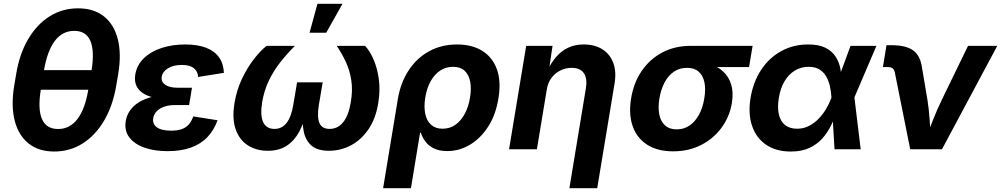

<svg xmlns="http://www.w3.org/2000/svg" viewBox="-20 -783 5250 1007"><path d="M264.6 11.7Q182.6 11.7 129.6 -30.8Q76.7 -73.2 56.9 -150.9Q37.1 -228.5 54.7 -335L64.5 -392.6Q81.5 -498.5 127 -576.4Q172.4 -654.3 239.5 -696.8Q306.6 -739.3 389.2 -739.3Q472.2 -739.3 525.4 -696.8Q578.6 -654.3 598.1 -576.4Q617.7 -498.5 599.6 -392.6L589.8 -335Q571.8 -228 525.9 -150.1Q480 -72.3 413.1 -30.3Q346.2 11.7 264.6 11.7ZM284.7 -106.4Q346.7 -106.4 386.7 -159.4Q426.8 -212.4 443.4 -314.9L460 -412.6Q476.6 -515.1 454.1 -568.1Q431.6 -621.1 369.6 -621.1Q307.1 -621.1 267.3 -568.1Q227.5 -515.1 210.4 -412.6L194.3 -314.9Q177.2 -211.4 200 -158.9Q222.7 -106.4 284.7 -106.4ZM168.9 -312.5 186 -415H484.4L467.3 -312.5Z M858.9 9.8Q789.1 9.8 736.6 -9Q684.1 -27.8 657.7 -63.2Q631.3 -98.6 639.6 -148.4Q644.5 -178.2 661.6 -203.1Q678.7 -228 708.3 -246.6Q737.8 -265.1 780 -275.4Q822.3 -285.6 877.9 -285.6H980.5L971.7 -231.9H897Q864.3 -231.9 840.1 -223.1Q815.9 -214.4 801.5 -199Q787.1 -183.6 783.7 -163.6Q778.3 -133.8 802.2 -115.7Q826.2 -97.7 877.9 -97.7Q911.6 -97.7 934.1 -106Q956.5 -114.3 970.7 -130.9Q984.9 -147.5 993.7 -172.4L1121.1 -152.3Q1102.5 -100.1 1067.6 -63.7Q1032.7 -27.3 981 -8.8Q929.2 9.8 858.9 9.8ZM875 -262.7Q822.3 -262.7 784.9 -271.7Q747.6 -280.8 724.6 -297.9Q701.7 -314.9 693.1 -338.6Q684.6 -362.3 689.5 -392.1Q698.2 -442.9 734.9 -478Q771.5 -513.2 827.9 -531.5Q884.3 -549.8 951.2 -549.8Q1016.1 -549.8 1060.5 -532.7Q1105 -515.6 1128.7 -482.4Q1152.3 -449.2 1154.3 -400.9L1019 -379.4Q1017.6 -409.2 996.3 -425.8Q975.1 -442.4 933.6 -442.4Q889.2 -442.4 860.6 -424.6Q832 -406.7 828.1 -379.4Q824.2 -354 846.7 -338.4Q869.1 -322.8 912.6 -322.8H986.8L977.1 -262.7Z M1384.8 7.8Q1324.7 7.8 1280.3 -20.5Q1235.8 -48.8 1216.1 -104.7Q1196.3 -160.6 1210 -243.2Q1221.2 -311.5 1249.5 -370.6Q1277.8 -429.7 1312.7 -474.4Q1347.7 -519 1378.4 -542.5H1526.9Q1486.3 -502 1451.2 -457.8Q1416 -413.6 1390.9 -361.8Q1365.7 -310.1 1355 -247.1Q1343.8 -177.7 1360.4 -142.3Q1377 -106.9 1419.4 -106.9Q1459 -106.9 1483.4 -138.7Q1507.8 -170.4 1518.1 -232.4L1538.1 -351.1H1672.4L1652.3 -232.4Q1642.1 -170.4 1655 -138.7Q1668 -106.9 1708.5 -106.9Q1752 -106.9 1780.3 -142.6Q1808.6 -178.2 1819.8 -246.6Q1830.6 -310.1 1822.5 -361.8Q1814.5 -413.6 1793.9 -458Q1773.4 -502.4 1746.1 -542.5H1894.5Q1918 -518.6 1938 -473.9Q1958 -429.2 1966.6 -370.1Q1975.1 -311 1963.9 -243.2Q1950.7 -160.6 1912.4 -104.7Q1874 -48.8 1820.1 -20.5Q1766.1 7.8 1705.1 7.8Q1646 7.8 1614.5 -18.8Q1583 -45.4 1573.2 -92.5Q1563.5 -139.6 1568.8 -201.7H1589.8Q1574.7 -139.2 1549.1 -91.8Q1523.4 -44.4 1483.2 -18.3Q1442.9 7.8 1384.8 7.8ZM1603.5 -611.3 1645 -763.2H1776.4L1690.9 -611.3Z M1989.3 204.1 2066.4 -262.2Q2080.6 -348.6 2122.8 -413.3Q2165 -478 2230 -513.9Q2294.9 -549.8 2377.4 -549.8Q2456.1 -549.8 2509.8 -516.1Q2563.5 -482.4 2586.2 -419.4Q2608.9 -356.4 2594.2 -267.6Q2580.6 -181.6 2540.8 -119.6Q2501 -57.6 2445.3 -24.2Q2389.6 9.3 2326.2 9.3Q2282.7 9.3 2254.6 -5.1Q2226.6 -19.5 2210.7 -41.3Q2194.8 -63 2187.5 -86.4H2183.1L2135.3 204.1ZM2301.3 -107.9Q2339.4 -107.9 2368.7 -128.7Q2397.9 -149.4 2417.7 -186.3Q2437.5 -223.1 2445.3 -272Q2453.1 -319.8 2445.8 -356Q2438.5 -392.1 2416.3 -412.4Q2394 -432.6 2356 -432.6Q2318.4 -432.6 2288.6 -412.8Q2258.8 -393.1 2238.8 -357.2Q2218.8 -321.3 2210.4 -272Q2202.6 -222.7 2210.4 -185.8Q2218.3 -148.9 2241.2 -128.4Q2264.2 -107.9 2301.3 -107.9Z M2847.7 -313 2795.9 0H2649.9L2739.7 -542.5H2877.9L2857.9 -406.2L2847.2 -406.7Q2869.6 -452.6 2897.2 -484.6Q2924.8 -516.6 2960.4 -533.2Q2996.1 -549.8 3041.5 -549.8Q3098.6 -549.8 3138.4 -525.1Q3178.2 -500.5 3196 -454.3Q3213.9 -408.2 3203.1 -344.2L3112.3 204.1H2966.3L3052.7 -318.8Q3061.5 -370.1 3042.5 -398.7Q3023.4 -427.2 2978 -427.2Q2947.3 -427.2 2919.7 -413.8Q2892.1 -400.4 2872.8 -375Q2853.5 -349.6 2847.7 -313Z M3510.3 10.7Q3428.7 10.7 3374.5 -23.9Q3320.3 -58.6 3298.3 -121.1Q3276.4 -183.6 3290 -267.1Q3303.7 -350.1 3346.4 -412.1Q3389.2 -474.1 3454.6 -508.3Q3520 -542.5 3601.6 -542.5H3927.2L3908.7 -431.2H3673.3L3583 -427.2Q3543.9 -427.2 3514.4 -407Q3484.9 -386.7 3465.8 -351.1Q3446.8 -315.4 3438.5 -267.1Q3430.7 -219.7 3437.7 -183.1Q3444.8 -146.5 3467.8 -125.5Q3490.7 -104.5 3529.3 -104.5Q3567.9 -104.5 3597.4 -125.2Q3627 -146 3646.7 -182.6Q3666.5 -219.2 3673.8 -267.1Q3682.1 -315.4 3674.6 -351.3Q3667 -387.2 3644.3 -407.2Q3621.6 -427.2 3583 -427.2L3589.4 -464.4Q3647.5 -464.4 3694.1 -450.7Q3740.7 -437 3771.5 -409.2Q3802.2 -381.3 3814.9 -339.8Q3827.6 -298.3 3818.4 -242.2Q3806.6 -170.9 3764.6 -113.5Q3722.7 -56.2 3657.5 -22.7Q3592.3 10.7 3510.3 10.7Z M4127.4 11.7Q4050.3 11.7 3998.3 -23.7Q3946.3 -59.1 3924.6 -122.6Q3902.8 -186 3916.5 -269.5Q3930.7 -354.5 3972.4 -417.2Q4014.2 -480 4077.4 -514.9Q4140.6 -549.8 4218.3 -549.8Q4275.4 -549.8 4310.1 -532Q4344.7 -514.2 4362.8 -485.6Q4380.9 -457 4387.5 -423.8Q4394 -390.6 4395 -360.4H4440.4L4460.9 -274.4L4494.1 0H4356.9L4340.8 -272.5Q4338.9 -303.7 4332.3 -332.3Q4325.7 -360.8 4312.5 -383.3Q4299.3 -405.8 4277.1 -419.2Q4254.9 -432.6 4221.7 -432.6Q4181.6 -432.6 4149.2 -413.1Q4116.7 -393.6 4095 -357.2Q4073.2 -320.8 4064.9 -270Q4056.6 -219.7 4064.9 -183.3Q4073.2 -147 4097.4 -127.4Q4121.6 -107.9 4160.6 -107.9Q4193.8 -107.9 4221.9 -122.1Q4250 -136.2 4272.7 -159.4Q4295.4 -182.6 4312.5 -211.4Q4329.6 -240.2 4340.3 -269.5L4440.9 -542.5H4576.7L4460 -269.5L4411.6 -187.5H4366.7Q4354.5 -157.2 4337.4 -122.6Q4320.3 -87.9 4293.5 -57.4Q4266.6 -26.9 4226.3 -7.6Q4186 11.7 4127.4 11.7Z M4753.9 0 4672.9 -404.3Q4669.9 -418.5 4661.4 -424.8Q4652.8 -431.2 4636.2 -431.2H4610.8L4629.4 -545.9H4657.2Q4731.4 -545.9 4769 -518.8Q4806.6 -491.7 4815.4 -430.2L4843.8 -262.2Q4852.1 -210 4855.7 -156.5Q4859.4 -103 4862.8 -46.9H4831.5Q4853.5 -103.5 4874.5 -156.7Q4895.5 -210 4920.9 -262.2L5057.1 -542.5H5210.4L4920.4 0Z"/></svg>

Font: Inter 16pt
Style: Bold Italic
Weight: 700
Italic angle: -9.3988°
Version: Version 4.001;git-66647c0bb